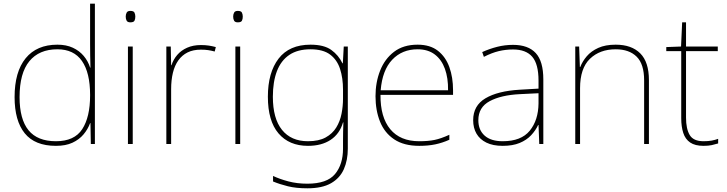

<svg xmlns="http://www.w3.org/2000/svg" viewBox="-20 -780 3938 1040"><path d="M283 10Q169 10 114 -58Q59 -126 59 -254Q59 -391 119 -464.5Q179 -538 291 -538Q339 -538 374.5 -521.5Q410 -505 433.5 -477Q457 -449 468 -414H470Q469 -448 468.5 -480Q468 -512 468 -543V-760H494V0H472L470 -113H468Q456 -80 432.5 -52Q409 -24 372.5 -7Q336 10 283 10ZM283 -15Q383 -15 425.5 -80.5Q468 -146 468 -263V-266Q468 -386 424 -449.5Q380 -513 291 -513Q192 -513 139 -448.5Q86 -384 86 -254Q86 -134 134.5 -74.5Q183 -15 283 -15Z M699 -528V0H673V-528ZM686 -721Q704 -721 708.5 -711.5Q713 -702 713 -690Q713 -677 708.5 -668Q704 -659 686 -659Q671 -659 666 -668Q661 -677 661 -690Q661 -702 666 -711.5Q671 -721 686 -721Z M1068 -536Q1092 -536 1111.5 -533Q1131 -530 1149 -525L1143 -501Q1124 -506 1107.5 -508.5Q1091 -511 1068 -511Q1026 -511 996 -496Q966 -481 946 -453Q926 -425 916.5 -385.5Q907 -346 907 -297V0H881V-528H905L907 -427H909Q919 -458 940 -482.5Q961 -507 993.5 -521.5Q1026 -536 1068 -536Z M1281 -528V0H1255V-528ZM1268 -721Q1286 -721 1290.5 -711.5Q1295 -702 1295 -690Q1295 -677 1290.5 -668Q1286 -659 1268 -659Q1253 -659 1248 -668Q1243 -677 1243 -690Q1243 -702 1248 -711.5Q1253 -721 1268 -721Z M1662 -538Q1735 -538 1774.5 -509.5Q1814 -481 1835 -437H1837L1842 -528H1864V25Q1864 88 1842.5 136.5Q1821 185 1773 212.5Q1725 240 1645 240Q1584 240 1539.5 229Q1495 218 1459 203V173Q1495 190 1542 202.5Q1589 215 1645 215Q1751 215 1794.5 163Q1838 111 1838 25V-17Q1838 -46 1838.5 -67Q1839 -88 1840 -117H1838Q1820 -55 1771 -22.5Q1722 10 1648 10Q1546 10 1488.5 -57.5Q1431 -125 1431 -256Q1431 -387 1489 -462.5Q1547 -538 1662 -538ZM1662 -513Q1592 -513 1547 -482.5Q1502 -452 1480 -394.5Q1458 -337 1458 -256Q1458 -138 1507.5 -76.5Q1557 -15 1648 -15Q1707 -15 1744 -35.5Q1781 -56 1801.5 -89.5Q1822 -123 1830 -164Q1838 -205 1838 -246V-294Q1838 -357 1822 -406.5Q1806 -456 1768 -484.5Q1730 -513 1662 -513Z M2242 -538Q2310 -538 2352 -505Q2394 -472 2414 -416.5Q2434 -361 2434 -291V-266H2041Q2040 -145 2094 -80Q2148 -15 2251 -15Q2299 -15 2333.5 -22Q2368 -29 2414 -50V-23Q2376 -6 2337.5 2Q2299 10 2251 10Q2168 10 2115.5 -25Q2063 -60 2038.5 -121Q2014 -182 2014 -259Q2014 -334 2039 -397.5Q2064 -461 2114.5 -499.5Q2165 -538 2242 -538ZM2242 -513Q2158 -513 2104.5 -456.5Q2051 -400 2042 -291H2407Q2408 -357 2390 -407Q2372 -457 2335 -485Q2298 -513 2242 -513Z M2759 -537Q2841 -537 2882 -492.5Q2923 -448 2923 -350V0H2901L2897 -103H2895Q2881 -73 2856.5 -47Q2832 -21 2794.5 -5.5Q2757 10 2703 10Q2650 10 2614.5 -7.5Q2579 -25 2561 -56Q2543 -87 2543 -129Q2543 -208 2609.5 -247.5Q2676 -287 2794 -294L2897 -300V-343Q2897 -433 2863 -472.5Q2829 -512 2759 -512Q2719 -512 2681.5 -503Q2644 -494 2601 -472L2592 -498Q2632 -516 2673.5 -526.5Q2715 -537 2759 -537ZM2796 -270Q2694 -265 2632.5 -232Q2571 -199 2571 -129Q2571 -76 2605 -45.5Q2639 -15 2703 -15Q2803 -15 2849.5 -72Q2896 -129 2897 -220V-275Z M3315 -538Q3401 -538 3448 -491Q3495 -444 3495 -346V0H3469V-345Q3469 -433 3428.5 -473Q3388 -513 3315 -513Q3229 -513 3175.5 -461.5Q3122 -410 3122 -302V0H3096V-528H3117L3121 -417H3123Q3135 -448 3158.5 -475.5Q3182 -503 3220.5 -520.5Q3259 -538 3315 -538Z M3791 -15Q3816 -15 3835 -18.5Q3854 -22 3870 -28V-3Q3854 2 3835.5 6Q3817 10 3791 10Q3745 10 3718.5 -8Q3692 -26 3681 -60Q3670 -94 3670 -140V-503H3589V-525L3669 -528L3675 -659H3696V-528H3868V-503H3696V-143Q3696 -82 3716 -48.5Q3736 -15 3791 -15Z"/></svg>

Font: Noto Sans Thai Thin
Style: Regular
Weight: 250
Designer: Monotype Design Team
Foundry: Monotype Imaging Inc.
Version: Version 2.001